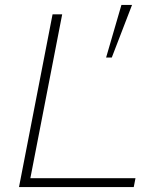

<svg xmlns="http://www.w3.org/2000/svg" viewBox="-20 -758 640 778"><path d="M57 0 193 -700H232L103 -36H529L522 0ZM410 -525 472 -738H515L433 -525Z"/></svg>

Font: REM Thin
Style: Italic
Weight: 250
Italic angle: -11°
Designer: Octavio Pardo
Foundry: Ashler Design
Version: Version 1.005;gftools[0.9.28]